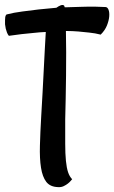

<svg xmlns="http://www.w3.org/2000/svg" viewBox="-40 -682 465 782"><path d="M-3.9 -536.1Q-8.8 -542 -11.7 -549.8Q-14.6 -557.6 -16.6 -565.4Q-18.6 -574.2 -19.5 -583V-599.6Q-19.5 -606.4 -18.6 -612.8Q-17.6 -619.1 -13.7 -623Q16.6 -630.9 51.8 -635.3Q86.9 -639.6 118.2 -643.6Q154.3 -647.5 189.5 -650.4Q199.2 -657.2 207 -660.2Q214.8 -663.1 219.7 -660.2Q221.7 -660.2 223.6 -652.3H227.5Q262.7 -653.3 294.9 -654.3Q322.3 -655.3 349.1 -654.8Q376 -654.3 390.6 -653.3Q398.4 -652.3 402.3 -641.6Q406.2 -630.9 404.8 -614.3Q403.3 -597.7 395.5 -578.1Q387.7 -558.6 370.1 -541Q347.7 -546.9 323.2 -549.3Q298.8 -551.8 279.3 -553.7Q254.9 -555.7 233.4 -555.7H228.5Q229.5 -516.6 229.5 -469.2Q229.5 -421.9 229 -373.5Q228.5 -325.2 227.5 -278.8Q226.6 -232.4 225.6 -196.3Q225.6 -138.7 225.6 -97.2Q225.6 -55.7 228.5 -26.9Q231.4 2 237.3 19.5Q243.2 37.1 253.9 47.9Q252.9 48.8 248.5 54.2Q244.1 59.6 236.8 65.4Q229.5 71.3 219.2 76.2Q209 81.1 196.3 80.1Q164.1 79.1 148.4 58.6Q132.8 38.1 127 1Q121.1 -36.1 122.6 -88.9Q124 -141.6 127.9 -209Q130.9 -254.9 133.3 -303.7Q135.7 -352.5 138.2 -397.9Q140.6 -443.4 142.6 -482.9Q144.5 -522.5 146.5 -551.8Q122.1 -550.8 96.7 -547.9Q74.2 -545.9 47.9 -543Q21.5 -540 -3.9 -536.1Z"/></svg>

Font: Rancho
Style: Regular
Weight: 400
Designer: Font Diner, Inc
Foundry: Font Diner, Inc
Version: Version 1.001